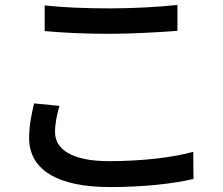

<svg xmlns="http://www.w3.org/2000/svg" viewBox="-20 -732 905 778"><path d="M98 -173C98 -44 213 26 425 26C564 26 686 12 764 -7L763 -117C682 -94 556 -79 421 -79C270 -79 203 -128 203 -196C203 -232 210 -265 221 -303L118 -313C109 -274 98 -227 98 -173ZM161 -606C240 -599 325 -595 426 -595C518 -595 632 -602 699 -607V-712C627 -704 521 -698 425 -698C324 -698 233 -702 161 -710Z"/></svg>

Font: GenEiGothic-pro-SemiBold
Style: Regular
Weight: 500
Designer: Ryoko NISHIZUKA (kana & ideographs); Paul D. Hunt (Latin, Greek & Cyrillic); Wenlong ZHANG (bopomofo); Sandoll Communica
Foundry: Adobe Systems Incorporated; o_tamon
Version: Version 1.000.140830